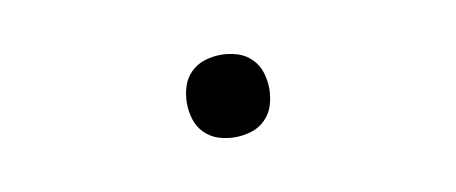

<svg xmlns="http://www.w3.org/2000/svg" viewBox="-28 -457 556 234"><g transform="rotate(-10 250.0 -340.0)"><path d="M250 -289Q240 -289 230 -292Q220 -295 212.5 -302.5Q205 -310 202 -320Q199 -330 199 -340Q199 -350 202 -360Q205 -370 212.5 -377.5Q220 -385 230 -388Q240 -391 250 -391Q260 -391 270 -388Q280 -385 287.5 -377.5Q295 -370 298 -360Q301 -350 301 -340Q301 -330 298 -320Q295 -310 287.5 -302.5Q280 -295 270 -292Q260 -289 250 -289Z"/></g></svg>

Font: Iosevka Aile Extralight
Style: Regular
Weight: 200
Designer: Belleve Invis
Foundry: Belleve Invis
Version: Version 31.1.0; ttfautohint (v1.8.4)